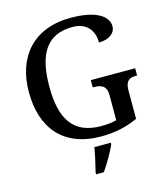

<svg xmlns="http://www.w3.org/2000/svg" viewBox="-134 -827 998 1150"><g transform="rotate(-15 364.5 -251.5)"><path d="M407 10C494 10 565 -6 635 -38V-214C635 -275 662 -287 701 -287H708V-332H433V-287H439C484 -287 518 -275 518 -218V-61C492 -53 457 -50 423 -50C248 -50 183 -160 183 -358C183 -556 246 -668 409 -668C503 -668 539 -604 539 -537C600 -537 642 -567 642 -611C642 -675 566 -724 413 -724C179 -724 56 -574 56 -358C56 -137 171 10 407 10ZM318 208V221H366C395 179 434 113 452 71V61H350C342 108 329 165 318 208Z"/></g></svg>

Font: Noto Serif Yezidi Medium
Style: Regular
Weight: 500
Designer: Dalton Maag Ltd
Foundry: Dalton Maag Ltd
Version: Version 1.001